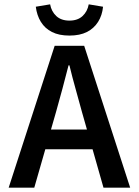

<svg xmlns="http://www.w3.org/2000/svg" viewBox="-20 -865 640 885"><path d="M20 0 232 -654H368L580 0H457L358 -348Q344 -400 328.5 -455Q313 -510 300 -564H296Q282 -510 267.5 -455Q253 -400 238 -348L138 0ZM145 -177V-268H452V-177ZM300 -701Q252 -701 219.5 -717.5Q187 -734 168.5 -764Q150 -794 145 -834L211 -845Q217 -812 239.5 -791Q262 -770 300 -770Q338 -770 360.5 -791Q383 -812 389 -845L455 -834Q451 -794 432 -764Q413 -734 380.5 -717.5Q348 -701 300 -701Z"/></svg>

Font: Source Code Pro ExtraLight SemiBold
Style: Regular
Weight: 600
Monospace: yes
Version: Version 1.018;hotconv 1.0.116;makeotfexe 2.5.65601